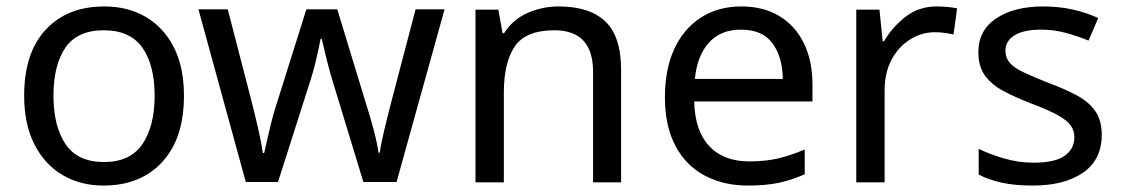

<svg xmlns="http://www.w3.org/2000/svg" viewBox="-20 -566 3485 596"><path d="M551 -269Q551 -136 483.5 -63Q416 10 301 10Q230 10 174.5 -22.5Q119 -55 87 -117.5Q55 -180 55 -269Q55 -402 122 -474Q189 -546 304 -546Q377 -546 432.5 -513.5Q488 -481 519.5 -419.5Q551 -358 551 -269ZM146 -269Q146 -174 183.5 -118.5Q221 -63 303 -63Q384 -63 422 -118.5Q460 -174 460 -269Q460 -364 422 -418Q384 -472 302 -472Q220 -472 183 -418Q146 -364 146 -269Z M1016 -303Q1003 -344 993.5 -383.5Q984 -423 979 -445H975Q971 -423 962 -383.5Q953 -344 939 -302L843 -1H743L596 -537H687L761 -251Q772 -208 782 -164Q792 -120 796 -91H800Q804 -108 809.5 -133Q815 -158 822 -185.5Q829 -213 836 -235L931 -537H1027L1119 -235Q1130 -201 1140.5 -161Q1151 -121 1155 -92H1159Q1162 -117 1172.5 -161Q1183 -205 1195 -251L1270 -537H1360L1211 -1H1108Z M1714 -546Q1810 -546 1859 -499.5Q1908 -453 1908 -349V0H1821V-343Q1821 -472 1701 -472Q1612 -472 1578 -422Q1544 -372 1544 -278V0H1456V-536H1527L1540 -463H1545Q1571 -505 1617 -525.5Q1663 -546 1714 -546Z M2281 -546Q2350 -546 2399.5 -516Q2449 -486 2475.5 -431.5Q2502 -377 2502 -304V-251H2135Q2137 -160 2181.5 -112.5Q2226 -65 2306 -65Q2357 -65 2396.5 -74.5Q2436 -84 2478 -102V-25Q2437 -7 2397 1.5Q2357 10 2302 10Q2226 10 2167.5 -21Q2109 -52 2076.5 -113.5Q2044 -175 2044 -264Q2044 -352 2073.5 -415Q2103 -478 2156.5 -512Q2210 -546 2281 -546ZM2280 -474Q2217 -474 2180.5 -433.5Q2144 -393 2137 -321H2410Q2409 -389 2378 -431.5Q2347 -474 2280 -474Z M2888 -546Q2903 -546 2920.5 -544.5Q2938 -543 2951 -540L2940 -459Q2927 -462 2911.5 -464Q2896 -466 2882 -466Q2841 -466 2805 -443.5Q2769 -421 2747.5 -380.5Q2726 -340 2726 -286V0H2638V-536H2710L2720 -438H2724Q2750 -482 2791 -514Q2832 -546 2888 -546Z M3400 -148Q3400 -70 3342 -30Q3284 10 3186 10Q3130 10 3089.5 1Q3049 -8 3018 -24V-104Q3050 -88 3095.5 -74.5Q3141 -61 3188 -61Q3255 -61 3285 -82.5Q3315 -104 3315 -140Q3315 -160 3304 -176Q3293 -192 3264.5 -208Q3236 -224 3183 -244Q3131 -264 3094 -284Q3057 -304 3037 -332Q3017 -360 3017 -404Q3017 -472 3072.5 -509Q3128 -546 3218 -546Q3267 -546 3309.5 -536.5Q3352 -527 3389 -510L3359 -440Q3325 -454 3288 -464Q3251 -474 3212 -474Q3158 -474 3129.5 -456.5Q3101 -439 3101 -409Q3101 -387 3114 -371.5Q3127 -356 3157.5 -341.5Q3188 -327 3239 -307Q3290 -288 3326 -268Q3362 -248 3381 -219.5Q3400 -191 3400 -148Z"/></svg>

Font: Noto Sans Old Hungarian
Style: Regular
Weight: 400
Designer: Monotype Design Team
Foundry: Monotype Imaging Inc.
Version: Version 2.005; ttfautohint (v1.8.4.7-5d5b)